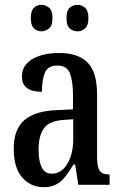

<svg xmlns="http://www.w3.org/2000/svg" viewBox="-20 -767 505 797"><path d="M160 10Q109 10 73 -29.5Q37 -69 37 -151Q37 -231 82 -269Q127 -307 218 -310L283 -313V-373Q283 -429 270.5 -462Q258 -495 218 -495Q179 -495 166.5 -465.5Q154 -436 154 -386Q71 -386 71 -449Q71 -496 114 -521.5Q157 -547 226 -547Q304 -547 343.5 -507.5Q383 -468 383 -373V-115Q383 -73 394 -58Q405 -43 432 -43H435V0H305L292 -84H285Q268 -56 252 -35Q236 -14 214.5 -2Q193 10 160 10ZM194 -46Q235 -46 259.5 -87Q284 -128 284 -191V-272L242 -269Q184 -265 162 -234Q140 -203 140 -145Q140 -99 153 -72.5Q166 -46 194 -46ZM302 -637Q283 -637 269.5 -649Q256 -661 256 -692Q256 -723 269.5 -735Q283 -747 302 -747Q319 -747 333 -735Q347 -723 347 -692Q347 -661 333 -649Q319 -637 302 -637ZM152 -637Q134 -637 121 -649Q108 -661 108 -692Q108 -723 121 -735Q134 -747 152 -747Q169 -747 183.5 -735Q198 -723 198 -692Q198 -661 183.5 -649Q169 -637 152 -637Z"/></svg>

Font: Noto Serif Myanmar ExtraCondensed Medium
Style: Regular
Weight: 500
Width: 2
Designer: Ben Mitchell and the Monotype Design Team
Foundry: Monotype Imaging Inc.
Version: Version 2.106; ttfautohint (v1.8.4.7-5d5b)